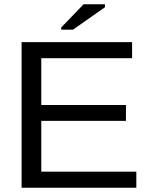

<svg xmlns="http://www.w3.org/2000/svg" viewBox="-20 -887 707 907"><path d="M624 0H82V-688H604V-612H175V-391H575V-316H175V-76H624ZM325 -747H269V-757L375 -867H476V-853Z"/></svg>

Font: Libra Sans
Style: Regular
Weight: 400
Foundry: Context Ltd
Version: Version 1.002